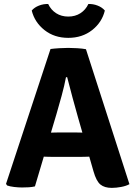

<svg xmlns="http://www.w3.org/2000/svg" viewBox="-20 -927 674 956"><path d="M231.5 -683Q250 -685.5 275.5 -687Q301 -688.5 320 -688.5Q338.5 -688.5 364.2 -687Q390 -685.5 408 -682L624.5 -10Q608.5 -1 583.5 3.8Q558.5 8.5 536.5 8.5Q500.5 8.5 480 -8.2Q459.5 -25 445.5 -74L369 -340.5Q357 -383 341.8 -438.5Q326.5 -494 314.5 -542.5H308.5Q301 -502 286.8 -449.8Q272.5 -397.5 261 -358.5L154 1Q140 4.5 123.5 5.5Q107 6.5 89.5 6.5Q72 6.5 50.5 4Q29 1.5 15.5 -3.5L10 -11.5ZM240.5 -146Q233.5 -146 223.5 -146.2Q213.5 -146.5 203.8 -146.8Q194 -147 187 -147H107.5L154.5 -266.5H224Q231 -266.5 240.5 -266.8Q250 -267 259.5 -267.2Q269 -267.5 275.5 -267.5H352Q359 -267.5 368.5 -267.2Q378 -267 387.5 -266.8Q397 -266.5 404 -266.5H476L514.5 -147H435.5Q428.5 -147 418.5 -146.8Q408.5 -146.5 398.8 -146.2Q389 -146 382 -146ZM502 -874.5Q488 -816 438.8 -777.2Q389.5 -738.5 320 -738.5Q250.5 -738.5 201.5 -777.2Q152.5 -816 138 -874.5Q151.5 -890.5 174.2 -899.2Q197 -908 220 -907Q233.5 -878 259.5 -861.2Q285.5 -844.5 320 -844.5Q354.5 -844.5 380.5 -861.2Q406.5 -878 420 -907Q443.5 -908 466 -899.2Q488.5 -890.5 502 -874.5Z"/></svg>

Font: Signika Negative Light
Style: Bold
Weight: 700
Version: Version 2.001